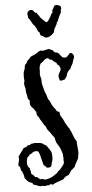

<svg xmlns="http://www.w3.org/2000/svg" viewBox="-66 -1070 535 1120"><g transform="rotate(-5 201.0 -510.0)"><path d="M209 -774.4 241.2 -782.2Q247.1 -779.3 253.4 -776.9Q259.8 -774.4 265.6 -771.5Q271.5 -758.8 281.2 -757.8Q294.9 -757.8 302.7 -744.1Q309.6 -734.4 316.4 -727.5Q335 -718.8 345.7 -728.5L359.4 -744.1Q370.1 -753.9 380.9 -738.3Q386.7 -730.5 384.8 -719.7Q379.9 -709 377.4 -699.7Q375 -690.4 372.6 -684.6Q370.1 -678.7 364.3 -670.4Q358.4 -662.1 358.4 -656.2Q335 -638.7 333 -615.2Q323.2 -603.5 321.3 -596.7Q312.5 -595.7 305.7 -592.8Q298.8 -589.8 291 -592.8Q289.1 -600.6 287.1 -606Q285.2 -611.3 285.6 -621.1Q286.1 -630.9 294.9 -643.1Q303.7 -655.3 299.3 -668.5Q294.9 -681.6 288.6 -684.1Q282.2 -686.5 280.3 -697.3Q265.6 -704.1 254.9 -717.8Q241.2 -716.8 234.4 -728.5Q221.7 -729.5 212.9 -721.7L199.2 -709Q194.3 -705.1 188.5 -702.1Q178.7 -685.5 179.2 -671.4Q179.7 -657.2 178.2 -647.9Q176.8 -638.7 178.7 -629.9Q180.7 -621.1 182.6 -614.7Q184.6 -608.4 184.1 -598.1Q183.6 -587.9 186 -577.6Q188.5 -567.4 190.9 -559.6Q193.4 -551.8 194.3 -545.4Q195.3 -539.1 200.7 -527.3Q206.1 -515.6 208 -506.3Q210 -497.1 213.9 -489.3Q221.7 -480.5 225.6 -469.7Q229.5 -459 235.4 -449.2Q241.2 -439.5 247.6 -432.6Q253.9 -425.8 256.8 -417Q265.6 -411.1 272.5 -411.1Q272.5 -401.4 275.4 -389.6Q278.3 -383.8 282.7 -377.9Q287.1 -372.1 290 -365.7Q293 -359.4 295.9 -352.5Q298.8 -345.7 302.2 -339.4Q305.7 -333 310.1 -326.7Q314.5 -320.3 317.4 -314.5Q324.2 -306.6 323.7 -304.7Q323.2 -302.7 327.1 -296.9Q331.1 -291 339.8 -266.1Q348.6 -241.2 358.4 -231.4Q356.4 -223.6 357.9 -216.8Q359.4 -210 359.4 -202.1Q359.4 -194.3 361.3 -179.2Q363.3 -164.1 360.4 -151.9Q357.4 -139.6 357.9 -136.2Q358.4 -132.8 354.5 -126.5Q350.6 -120.1 347.7 -114.3Q344.7 -108.4 342.3 -104Q339.8 -99.6 337.9 -96.2Q335.9 -92.8 335 -88.9Q334 -85 333 -83Q324.2 -77.1 324.2 -76.2Q324.2 -74.2 311.5 -65.4L305.7 -56.6Q296.9 -41 291 -38.1Q280.3 -35.2 279.8 -33.2Q279.3 -31.2 277.3 -34.2Q272.5 -26.4 271 -26.9Q269.5 -27.3 268.1 -25.9Q266.6 -24.4 265.1 -22Q263.7 -19.5 260.3 -17.1Q256.8 -14.6 251.5 -13.2Q246.1 -11.7 242.2 -10.3Q238.3 -8.8 235.4 -7.8L223.6 -3.9Q204.1 2.9 197.3 9.8Q194.3 8.8 192.4 6.8Q190.4 4.9 183.6 5.4Q176.8 5.9 175.8 11.7Q169.9 7.8 163.1 10.3Q156.2 12.7 150.4 12.7L136.7 10.7Q122.1 12.7 117.2 10.3Q112.3 7.8 101.6 3.9Q90.8 0 85.4 -1.5Q80.1 -2.9 79.1 -12.7Q71.3 -12.7 63 -17.1Q54.7 -21.5 52.7 -24.4Q50.8 -27.3 44.9 -33.2Q39.1 -39.1 37.1 -43Q35.2 -46.9 34.7 -53.2Q34.2 -59.6 32.2 -66.4Q26.4 -75.2 26.9 -80.6Q27.3 -85.9 19.5 -87.9Q20.5 -93.8 18.6 -96.7Q16.6 -99.6 16.6 -106.4Q16.6 -113.3 11.7 -114.3Q6.8 -115.2 6.8 -122.1Q6.8 -128.9 8.8 -134.8Q16.6 -158.2 11.7 -170.9Q21.5 -184.6 29.8 -196.3Q38.1 -208 46.9 -219.7Q63.5 -220.7 73.2 -234.4Q80.1 -229.5 85.9 -235.4Q91.8 -241.2 97.7 -240.2Q103.5 -239.3 106.9 -241.7Q110.4 -244.1 126 -241.2Q141.6 -241.2 151.9 -237.8Q162.1 -234.4 162.1 -231.4Q178.7 -223.6 182.6 -217.3Q186.5 -210.9 191.4 -203.1Q193.4 -203.1 195.3 -199.2Q197.3 -195.3 199.2 -192.4Q210.9 -178.7 208 -143.6Q208 -134.8 204.6 -126.5Q201.2 -118.2 200.2 -109.4Q198.2 -89.8 174.8 -92.8Q168.9 -92.8 164.6 -100.1Q160.2 -107.4 153.3 -108.4Q151.4 -118.2 148.9 -127Q146.5 -135.7 143.6 -146.5Q134.8 -190.4 125 -193.4Q120.1 -195.3 109.4 -193.8Q98.6 -192.4 94.2 -187Q89.8 -181.6 87.4 -182.1Q85 -182.6 81.1 -179.7Q77.1 -176.8 72.8 -171.4Q68.4 -166 63.5 -163.1Q47.9 -116.2 71.3 -98.6Q71.3 -88.9 74.2 -85.9Q75.2 -78.1 76.2 -76.7Q77.1 -75.2 77.1 -65.4Q83 -60.5 88.4 -56.6Q93.8 -52.7 96.7 -44.9Q108.4 -44.9 114.3 -39.1Q120.1 -33.2 127.9 -28.3Q135.7 -31.2 141.1 -29.3Q146.5 -27.3 154.3 -24.4Q185.5 -27.3 211.9 -45.9Q215.8 -50.8 219.7 -51.3Q223.6 -51.8 236.3 -67.4Q247.1 -75.2 249 -78.6Q251 -82 262.7 -95.7Q274.4 -109.4 272.5 -119.1Q270.5 -128.9 272.5 -140.6Q270.5 -152.3 271 -158.2Q271.5 -164.1 269 -169.9Q266.6 -175.8 265.1 -181.6Q263.7 -187.5 259.3 -198.2Q254.9 -209 244.6 -223.6Q234.4 -238.3 232.4 -260.7Q226.6 -270.5 220.2 -277.8Q213.9 -285.2 209 -294.9Q202.1 -302.7 195.8 -310.5Q189.5 -318.4 186.5 -331.1Q177.7 -339.8 171.9 -351.6Q166 -363.3 159.7 -371.6Q153.3 -379.9 153.3 -382.8Q153.3 -388.7 145.5 -395Q137.7 -401.4 137.7 -423.8Q132.8 -426.8 130.9 -431.6Q125 -443.4 115.2 -451.2Q100.6 -464.8 105.5 -490.2Q103.5 -496.1 100.1 -498Q96.7 -500 95.2 -505.4Q93.8 -510.7 93.3 -517.1Q92.8 -523.4 91.3 -529.3Q89.8 -535.2 88.4 -540.5Q86.9 -545.9 87.9 -550.8L86.9 -565.4Q86.9 -566.4 83 -578.1L81.1 -594.7L85 -609.4L83 -627.9Q83 -657.2 86.9 -665Q90.8 -672.9 92.3 -679.7Q93.8 -686.5 94.2 -692.9Q94.7 -699.2 99.6 -705.1Q107.4 -710.9 106.9 -712.9Q106.4 -714.8 109.9 -720.2Q113.3 -725.6 117.2 -728.5Q121.1 -731.4 124.5 -734.9Q127.9 -738.3 129.9 -741.7Q131.8 -745.1 135.3 -747.1Q138.7 -749 141.1 -749.5Q143.6 -750 155.3 -755.4Q167 -760.7 175.8 -767.6Q184.6 -774.4 190.9 -775.9Q197.3 -777.3 200.2 -775.9Q203.1 -774.4 209 -774.4ZM200.2 -867.2Q200.2 -871.1 198.7 -873.5Q197.3 -876 198.2 -880.9Q195.3 -885.7 188.5 -889.6Q180.7 -918 160.2 -936.5Q160.2 -941.4 157.2 -944.3Q154.3 -947.3 150.4 -956.1Q146.5 -964.8 137.7 -973.6Q138.7 -981.4 136.7 -988.3Q134.8 -995.1 136.7 -1002Q138.7 -1008.8 145.5 -1013.7Q152.3 -1018.6 161.1 -1017.6Q169.9 -1016.6 174.8 -1007.3Q179.7 -998 192.4 -997.1Q192.4 -989.3 199.2 -983.9Q206.1 -978.5 206.1 -971.7Q214.8 -963.9 222.7 -955.1Q230.5 -946.3 241.2 -938.5Q249 -938.5 256.8 -951.2L268.6 -969.7Q272.5 -976.6 273.9 -981.9Q275.4 -987.3 282.2 -990.2V-1004.9Q287.1 -1010.7 290 -1017.1Q293 -1023.4 296.9 -1031.2Q308.6 -1035.2 319.8 -1031.2Q331.1 -1027.3 334 -1021.5Q335.9 -1009.8 334.5 -1007.8Q333 -1005.9 332 -1002.4Q331.1 -999 332 -996.1Q334 -989.3 319.3 -965.8Q316.4 -956.1 313 -950.7Q309.6 -945.3 310.5 -940.4Q306.6 -940.4 306.6 -936.5Q306.6 -932.6 302.7 -932.6Q302.7 -923.8 295.9 -913.6Q289.1 -903.3 285.6 -895.5Q282.2 -887.7 282.2 -883.3Q282.2 -878.9 280.3 -875Q268.6 -863.3 259.8 -857.4Q249 -852.5 247.1 -851.1Q245.1 -849.6 241.2 -850.6Q237.3 -851.6 235.4 -849.6Q233.4 -847.7 228.5 -849.6Q219.7 -856.4 217.3 -856.9Q214.8 -857.4 215.8 -860.4Q210 -859.4 207 -862.3Q204.1 -865.2 200.2 -867.2Z"/></g></svg>

Font: Mountains of Christmas
Style: Bold
Weight: 700
Designer: Crystal Kluge
Foundry: Font Diner, Inc DBA Tart Workshop
Version: Version 1.002